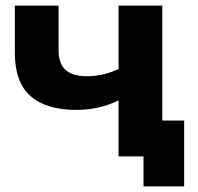

<svg xmlns="http://www.w3.org/2000/svg" viewBox="-20 -558 707 685"><path d="M559 -538V0H403V-200Q335 -166 253 -166Q144 -166 88.5 -215.5Q33 -265 33 -369V-538H189V-379Q189 -330 214.5 -308Q240 -286 288 -286Q349 -286 403 -312V-538ZM637 -128V107H492V0H403V-128Z"/></svg>

Font: APTA Sans Regular
Style: Bold Italic
Weight: 700
Version: Version 7.200